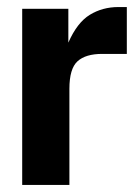

<svg xmlns="http://www.w3.org/2000/svg" viewBox="-20 -525 395 545"><path d="M43 -500H174V-404Q199 -461 235 -483Q271 -505 316 -505H340V-372H270Q223 -372 200 -351Q177 -330 177 -273V0H43Z"/></svg>

Font: CyStack Display
Style: Bold
Weight: 700
Designer: Weizhong Zhang
Foundry: 本地遙控
Version: Version 1.000;Glyphs 3.1.2 (3151)